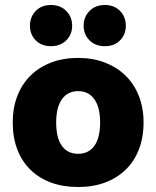

<svg xmlns="http://www.w3.org/2000/svg" viewBox="-20 -733 626 769"><path d="M555 -243Q555 -183 536.5 -135Q518 -87 483.5 -53.5Q449 -20 401 -2Q353 16 293 16Q233 16 185 -1.5Q137 -19 102.5 -52.5Q68 -86 49.5 -134Q31 -182 31 -243Q31 -302 50 -350Q69 -398 103.5 -431.5Q138 -465 186 -483Q234 -501 293 -501Q352 -501 400 -482.5Q448 -464 482.5 -430.5Q517 -397 536 -349Q555 -301 555 -243ZM293 -368Q251 -368 228 -335.5Q205 -303 205 -243Q205 -180 228 -148.5Q251 -117 293 -117Q335 -117 358 -149Q381 -181 381 -243Q381 -303 358 -335.5Q335 -368 293 -368ZM269 -630Q269 -595 245.5 -571.5Q222 -548 184 -548Q146 -548 123 -571.5Q100 -595 100 -630Q100 -665 123 -689Q146 -713 184 -713Q222 -713 245.5 -689Q269 -665 269 -630ZM484 -630Q484 -595 461 -571.5Q438 -548 400 -548Q362 -548 338.5 -571.5Q315 -595 315 -630Q315 -665 338.5 -689Q362 -713 400 -713Q438 -713 461 -689Q484 -665 484 -630Z"/></svg>

Font: Baloo Bhai 2 ExtraBold
Style: Regular
Weight: 800
Designer: Supriya Tembe, Noopur Datye and Ek Type
Foundry: Ek Type
Version: Version 1.640;PS 1.000;hotconv 16.6.51;makeotf.lib2.5.65220;